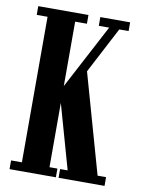

<svg xmlns="http://www.w3.org/2000/svg" viewBox="-81 -756 602 812"><g transform="rotate(10 220.5 -350.0)"><path d="M17 0V-37.5H63.5V-662.5H17V-700H232.5V-662.5H182V-386L328 -662.5H283.5V-700H411.5V-662.5H371.5L254 -438L265 -474.5L388.5 -37.5H425V0H227.5V-37.5H260L165.5 -372L182 -364V-37.5H216V0Z"/></g></svg>

Font: Imbue Thin 10pt
Style: Bold
Weight: 700
Version: Version 1.102